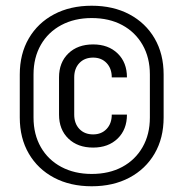

<svg xmlns="http://www.w3.org/2000/svg" viewBox="-20 -760 640 670"><path d="M300 -110Q225 -110 168.5 -140Q112 -170 80.5 -224Q49 -278 49 -350V-500Q49 -572 80.5 -626Q112 -680 168.5 -710Q225 -740 300 -740Q375 -740 431.5 -710Q488 -680 519.5 -626Q551 -572 551 -500V-350Q551 -278 519.5 -224Q488 -170 431.5 -140Q375 -110 300 -110ZM300 -153Q361 -153 406.5 -177.5Q452 -202 477.5 -246.5Q503 -291 503 -350V-500Q503 -559 477.5 -603.5Q452 -648 406.5 -672.5Q361 -697 300 -697Q240 -697 194 -672.5Q148 -648 122.5 -603.5Q97 -559 97 -500V-350Q97 -291 122.5 -246.5Q148 -202 194 -177.5Q240 -153 300 -153ZM305 -245Q251 -245 218.5 -276.5Q186 -308 186 -360V-490Q186 -542 218.5 -573.5Q251 -605 305 -605Q358 -605 390.5 -573.5Q423 -542 423 -490H370Q370 -521 352 -540Q334 -559 305 -559Q275 -559 257 -540Q239 -521 239 -490V-360Q239 -329 257 -310Q275 -291 305 -291Q334 -291 352 -310Q370 -329 370 -360H423Q423 -308 390.5 -276.5Q358 -245 305 -245Z"/></svg>

Font: Tiny ExtraLight
Style: Regular
Weight: 200
Monospace: yes
Designer: Philipp Nurullin, Konstantin Bulenkov
Foundry: JetBrains
Version: Version 2.251; ttfautohint (v1.8.4.7-5d5b)